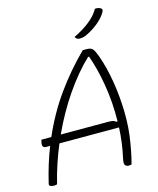

<svg xmlns="http://www.w3.org/2000/svg" viewBox="-134 -1018 919 1120"><g transform="rotate(-15 325.0 -457.5)"><path d="M70 7Q66 8 62 9Q58 10 51 10Q37 10 29 5.5Q21 1 24 -10Q50 -121 89 -220H65Q37 -220 46 -256L49 -268H109Q165 -397 242.5 -505.5Q320 -614 417 -710H443Q468 -710 478.5 -696Q489 -682 501 -648Q527 -575 542 -484.5Q557 -394 559 -298Q561 -202 545 -112Q537 -65 531 -38.5Q525 -12 520 7Q513 10 504 10Q489 10 481.5 1Q474 -8 481 -40Q491 -84 497 -129.5Q503 -175 505 -220H145Q122 -165 103 -108Q84 -51 70 7ZM499 -256H506Q508 -371 490 -478Q472 -585 443 -664H437Q361 -592 291 -490Q221 -388 166 -268H450Q467 -268 478 -266Q489 -264 499 -256ZM548 -925Q566 -927 581 -919Q596 -912 585 -894Q569 -865 534.5 -836.5Q500 -808 459 -789Q448 -784 438 -782Q428 -780 418 -780Q399 -780 391 -797Q446 -823 487 -855.5Q528 -888 548 -925Z"/></g></svg>

Font: Recursive Sn Csl St Lt
Style: Italic
Weight: 300
Italic angle: -15°
Version: Version 1.079;hotconv 1.0.112;makeotfexe 2.5.65598; ttfautoh